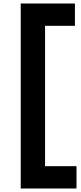

<svg xmlns="http://www.w3.org/2000/svg" viewBox="-20 -841 462 1093"><path d="M406.5 -821V-694H236.5V105H415.5V232H98V-821Z"/></svg>

Font: Hepta Slab ExtraLight
Style: Bold
Weight: 700
Version: Version 1.102